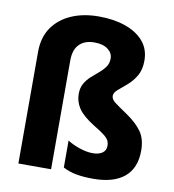

<svg xmlns="http://www.w3.org/2000/svg" viewBox="-85 -840 838 925"><g transform="rotate(10 333.5 -377.5)"><path d="M577 -593Q577 -548 559 -518Q541 -488 517 -467.5Q493 -447 474.5 -431.5Q456 -416 456 -400Q456 -383 476 -368Q496 -353 539 -324Q587 -291 612 -255.5Q637 -220 637 -163Q637 -78 584.5 -34Q532 10 432 10Q385 10 349.5 3.5Q314 -3 284 -19V-151Q308 -135 343.5 -123Q379 -111 408 -111Q438 -111 455.5 -123Q473 -135 473 -158Q473 -173 467 -184.5Q461 -196 443.5 -209.5Q426 -223 391 -244Q334 -280 313.5 -312Q293 -344 293 -381Q293 -411 305.5 -432.5Q318 -454 336 -470Q354 -486 372 -501Q390 -516 402.5 -533.5Q415 -551 415 -575Q415 -602 391 -620Q367 -638 325 -638Q278 -638 251.5 -611.5Q225 -585 225 -533V0H65V-546Q65 -617 98.5 -665.5Q132 -714 190.5 -739.5Q249 -765 325 -765Q398 -765 455 -745Q512 -725 544.5 -687Q577 -649 577 -593Z"/></g></svg>

Font: Noto Sans Devanagari UI SemiCondensed ExtraBold
Style: Regular
Weight: 800
Width: 4
Designer: Jelle Bosma - Monotype Design Team
Foundry: Monotype Imaging Inc.
Version: Version 2.004; ttfautohint (v1.8.4.7-5d5b)